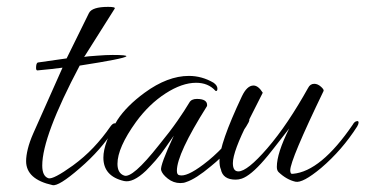

<svg xmlns="http://www.w3.org/2000/svg" viewBox="-20 -522 1064 559"><path d="M133 17Q56 0 56 -53Q56 -68 61 -88.5Q66 -109 77 -134L162 -325Q147 -323 129 -321Q111 -319 89 -317Q85 -317 85 -324Q85 -338 90 -340L174 -352L239 -484Q248 -502 295 -502Q317 -502 314 -497Q292 -462 269.5 -426.5Q247 -391 225 -356Q228 -357 238 -358Q248 -359 264 -360Q276 -361 287 -361.5Q298 -362 308 -362Q350 -362 348 -358Q341 -351 212 -331Q103 -125 103 -40Q103 -9 121 -3Q135 1 192 -40Q225 -64 252 -92.5Q279 -121 301 -153Q308 -163 314 -163Q318 -163 318 -159Q318 -155 313 -147Q275 -86 212 -32Q151 21 133 17Z M505 11Q485 11 468.5 -2Q452 -15 449 -27Q446 -41 486 -127L463 -94Q448 -72 433 -55Q418 -38 405 -25Q367 11 341 5Q281 -9 281 -63Q281 -106 322 -173Q335 -193 355 -213Q375 -233 401 -252Q468 -301 530 -301Q568 -301 602 -281Q613 -273 613 -264Q613 -257 609 -257Q608 -257 607 -258Q586 -281 551 -281Q510 -281 462 -250Q414 -219 376 -167Q322 -92 322 -45Q322 -18 341 -11Q365 -1 443 -100Q475 -139 496.5 -170Q518 -201 531 -223Q537 -234 553 -234Q583 -234 583 -216Q583 -213 582 -212Q495 -74 495 -25Q495 -13 502 -12Q523 -6 572 -43Q631 -87 683 -160Q694 -175 703 -175Q706 -175 706 -173Q706 -168 697 -154Q676 -121 650.5 -92Q625 -63 594 -38Q550 -1 522 8Q515 11 505 11Z M840 7Q814 1 791 -21Q786 -26 786 -36Q786 -76 822 -148Q794 -112 776 -89Q758 -66 749 -56Q710 -11 684 -2Q675 1 666 1Q629 1 623 -29Q619 -38 619 -54Q619 -103 684 -241Q699 -273 718 -273Q732 -273 745 -252L703 -169Q681 -126 669.5 -95Q658 -64 658 -47Q658 -23 674 -23Q700 -23 758 -90Q789 -126 818.5 -170Q848 -214 877 -266Q883 -278 895 -278Q905 -278 914.5 -269.5Q924 -261 922 -257Q825 -56 825 -26Q825 -14 833 -16Q914 -23 1007 -159Q1012 -168 1018 -169Q1024 -171 1024 -165Q1024 -161 1020 -154Q976 -85 915 -33Q861 12 840 7Z"/></svg>

Font: Ephesis
Style: Regular
Weight: 400
Designer: Robert E. Leuschke
Foundry: Robert E. Leuschke
Version: Version 1.010; ttfautohint (v1.8.3)